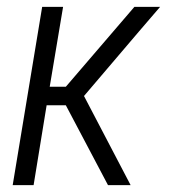

<svg xmlns="http://www.w3.org/2000/svg" viewBox="-20 -540 515 560"><path d="M17 0 103 -520H164L125 -287H172L372 -520H447L386 -449L225 -260L361 0H295L172 -233H116L78 0Z"/></svg>

Font: Iosevka QP Light
Style: Italic
Weight: 300
Italic angle: -9°
Designer: Belleve Invis
Foundry: Belleve Invis
Version: Version 20.0.0; ttfautohint (v1.8.4)